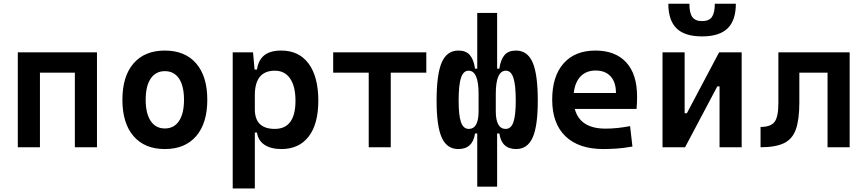

<svg xmlns="http://www.w3.org/2000/svg" viewBox="-20 -803 4728 1047"><path d="M77.1 0V-517.6H508.8V0H388.2V-406.7H197.8V0Z M878.9 9.8Q769 9.8 708.3 -60.5Q647.5 -130.9 647.5 -258.8Q647.5 -387.2 708.3 -457.3Q769 -527.3 878.9 -527.3Q988.8 -527.3 1049.6 -457.3Q1110.4 -387.2 1110.4 -258.8Q1110.4 -130.9 1049.6 -60.5Q988.8 9.8 878.9 9.8ZM878.9 -102.5Q929.2 -102.5 956.3 -143.3Q983.4 -184.1 983.4 -258.8Q983.4 -334 956.3 -374.5Q929.2 -415 878.9 -415Q829.1 -415 801.8 -374.5Q774.4 -334 774.4 -258.8Q774.4 -184.1 801.8 -143.3Q829.1 -102.5 878.9 -102.5Z M1249 224.6V-517.6H1359.9L1368.2 -423.8H1381.3Q1389.2 -476.1 1421.4 -501.7Q1453.6 -527.3 1513.7 -527.3Q1610.4 -527.3 1663.1 -455.8Q1715.8 -384.3 1715.8 -253.9Q1715.8 -126.5 1663.1 -58.3Q1610.4 9.8 1514.6 9.8Q1458 9.8 1423.1 -12.9Q1388.2 -35.6 1381.3 -80.1H1369.6V224.6ZM1479 -417.5Q1369.6 -417.5 1369.6 -283.7V-207.5Q1369.6 -100.1 1478.5 -100.1Q1591.3 -100.1 1591.3 -253.9Q1591.3 -332 1562 -374.8Q1532.7 -417.5 1479 -417.5Z M1990.7 0V-406.7H1796.9V-517.6H2304.7V-406.7H2110.8V0Z M2479 9.8Q2417 9.8 2388.9 -52.7Q2360.8 -115.2 2360.8 -253.9Q2360.8 -397.9 2388.9 -462.6Q2417 -527.3 2480 -527.3Q2521 -527.3 2542.2 -502.7Q2563.5 -478 2570.3 -428.7H2582.5V-732.4H2690.9V-428.7H2703.1Q2710 -478 2731.2 -502.7Q2752.4 -527.3 2793.5 -527.3Q2856.4 -527.3 2884.5 -462.6Q2912.6 -397.9 2912.6 -253.9Q2912.6 -115.2 2884.5 -52.7Q2856.4 9.8 2794.4 9.8Q2715.3 9.8 2703.1 -75.2H2690.9V214.8H2582.5V-75.2H2570.3Q2558.1 9.8 2479 9.8ZM2738.8 -417.5Q2683.6 -417.5 2683.6 -291V-195.3Q2683.6 -149.4 2697 -124.8Q2710.4 -100.1 2737.8 -100.1Q2766.6 -100.1 2779.5 -136.5Q2792.5 -172.9 2792.5 -253.9Q2792.5 -340.3 2779.5 -378.9Q2766.6 -417.5 2738.8 -417.5ZM2481 -253.9Q2481 -172.9 2493.9 -136.5Q2506.8 -100.1 2536.1 -100.1Q2563.5 -100.1 2576.7 -124.8Q2589.8 -149.4 2589.8 -195.3V-291Q2589.8 -417.5 2535.2 -417.5Q2506.8 -417.5 2493.9 -378.9Q2481 -340.3 2481 -253.9Z M3270 9.8Q3136.2 9.8 3063.7 -59.8Q2991.2 -129.4 2991.2 -259.8Q2991.2 -386.7 3053 -457Q3114.7 -527.3 3227.1 -527.3Q3335.4 -527.3 3394.8 -462.9Q3454.1 -398.4 3454.1 -275.9Q3454.1 -240.2 3451.2 -209H3114.3Q3143.1 -101.6 3281.7 -101.6Q3315.9 -101.6 3348.9 -105.2Q3381.8 -108.9 3416 -115.2L3428.7 -3.9Q3380.4 4.9 3340.6 7.3Q3300.8 9.8 3270 9.8ZM3228 -418.5Q3177.2 -418.5 3146.2 -386.5Q3115.2 -354.5 3108.9 -295.9H3338.9Q3338.9 -355 3309.6 -386.7Q3280.3 -418.5 3228 -418.5Z M3592.8 0V-517.6H3713.4V-185.5H3725.6L3901.4 -517.6H4024.4V0H3903.8V-332H3891.6L3715.8 0ZM3808.6 -604.5Q3713.4 -604.5 3668.9 -648.7Q3624.5 -692.9 3624.5 -782.7H3739.3Q3739.3 -732.9 3755.1 -710.4Q3771 -688 3808.6 -688Q3847.2 -688 3862.5 -710.9Q3877.9 -733.9 3877.9 -782.7H3992.7Q3992.7 -692.4 3947.8 -648.4Q3902.8 -604.5 3808.6 -604.5Z M4127.4 0V-110.8Q4183.1 -110.8 4203.9 -138.4Q4224.6 -166 4224.6 -241.2V-517.6H4613.3V0H4492.7V-406.7H4338.9V-244.6Q4338.9 -150.4 4319.8 -97.2Q4300.8 -43.9 4254.6 -22Q4208.5 0 4127.4 0Z"/></svg>

Font: Caskaydia Cove SemiBold
Style: Regular
Weight: 600
Monospace: yes
Designer: Aaron Bell
Foundry: Saja Typeworks
Version: Version 4.300; ttfautohint (v1.8.3)